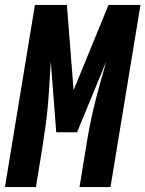

<svg xmlns="http://www.w3.org/2000/svg" viewBox="-39 -755 587 775"><path d="M-19 0 102 -735H231L258 -391L399 -735H528L407 0H282L306 -147Q313 -192 321.5 -237Q330 -282 341 -327Q352 -372 364.5 -417Q377 -462 390 -507L272 -221H188L166 -507Q163 -462 160.5 -417Q158 -372 154 -327Q150 -282 143.5 -237Q137 -192 130 -147L106 0Z"/></svg>

Font: Iosevka Term Curly Heavy
Style: Italic
Weight: 900
Italic angle: -9°
Designer: Belleve Invis
Foundry: Belleve Invis
Version: Version 32.3.0